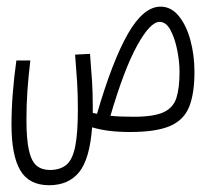

<svg xmlns="http://www.w3.org/2000/svg" viewBox="-20 -394 626 578"><path d="M371.1 3.4Q337.9 3.4 309.8 0Q281.7 -3.4 257.3 -10.7Q250 85.4 218 124.5Q186 163.6 127.9 163.6Q67.4 163.6 41 118.7Q14.6 73.7 14.6 -19Q14.6 -65.4 18.6 -114.7Q22.5 -164.1 29.3 -211.9H71.3Q65.4 -162.1 62.5 -120.4Q59.6 -78.6 59.6 -33.7Q59.6 26.9 67.4 59.8Q75.2 92.8 90.8 105.2Q106.4 117.7 129.9 117.7Q161.6 117.7 180.2 101.8Q198.7 85.9 206.5 46.4Q214.4 6.8 214.4 -64.9Q214.4 -109.4 212.2 -145.8Q210 -182.1 206.1 -229.5L251 -231.9Q254.9 -183.1 257.1 -149.2Q259.3 -115.2 259.3 -71.8Q259.3 -62.5 259.3 -54.2Q265.1 -52.7 272 -51.3Q318.8 -211.9 365.5 -293Q412.1 -374 463.4 -374Q495.1 -374 518.1 -345.9Q541 -317.9 553.2 -272.9Q565.4 -228 565.4 -177.7Q565.4 -112.8 549.6 -72.8Q533.7 -32.7 491.7 -14.6Q449.7 3.4 371.1 3.4ZM312.5 -45.4Q327.1 -43.9 344.5 -43.2Q361.8 -42.5 382.3 -42.5Q442.4 -42.5 471.9 -55.9Q501.5 -69.3 511 -99.1Q520.5 -128.9 520.5 -177.7Q520.5 -208.5 513.4 -243.7Q506.3 -278.8 493.2 -303.5Q480 -328.1 460.4 -328.1Q432.1 -328.1 392.8 -256.8Q353.5 -185.5 312.5 -45.4Z"/></svg>

Font: Cascadia Mono NF ExtraLight
Style: Regular
Weight: 200
Monospace: yes
Designer: Aaron Bell
Foundry: Saja Typeworks
Version: Version 2404.023; ttfautohint (v1.8.4)